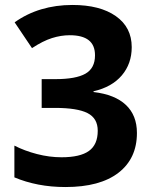

<svg xmlns="http://www.w3.org/2000/svg" viewBox="-20 -744 612 774"><path d="M244 10Q186 10 134.5 0Q83 -10 38 -29V-157Q79 -136 129 -123Q179 -110 228 -110Q303 -110 338.5 -135.5Q374 -161 374 -217Q374 -267 333 -288Q292 -309 202 -309H148V-425H203Q286 -425 324.5 -447Q363 -469 363 -521Q363 -562 337.5 -582Q312 -602 261 -602Q226 -602 189.5 -590.5Q153 -579 109 -550L39 -654Q88 -689 146.5 -706.5Q205 -724 272 -724Q383 -724 447 -679Q511 -634 511 -554Q511 -487 471 -440Q431 -393 357 -376V-373Q443 -363 487.5 -321Q532 -279 532 -208Q532 -105 457.5 -47.5Q383 10 244 10Z"/></svg>

Font: Noto Naskh Arabic
Style: Bold
Weight: 700
Designer: Monotype Design Team, David Williams, Mohamad Dakak and Nizar Qandah
Foundry: Monotype Imaging Inc.
Version: Version 2.016